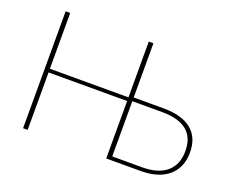

<svg xmlns="http://www.w3.org/2000/svg" viewBox="-113 -894 1316 1085"><g transform="rotate(20 545.0 -351.5)"><path d="M817.5 -22.5Q916 -22.5 966.8 -66.5Q1017.5 -110.5 1017.5 -192Q1017.5 -274 967.2 -314.2Q917 -354.5 818.5 -354.5H639.5V-22.5ZM818.5 -377Q930.5 -377 987.8 -329.8Q1045 -282.5 1045 -193.5Q1045 -148 1030 -112.2Q1015 -76.5 986.2 -51.5Q957.5 -26.5 915 -13.2Q872.5 0 817.5 0H611.5V-345.5H139V0H111.5V-703H139V-367.5H611.5V-703H639.5V-377Z"/></g></svg>

Font: Lato 2
Style: Regular
Weight: 200
Designer: Lukasz Dziedzic with Adam Twardoch and Botio Nikoltchev
Foundry: tyPoland Lukasz Dziedzic
Version: Version 2.015; 2015-08-06; http://www.latofonts.com/